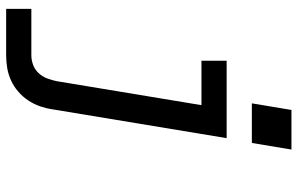

<svg xmlns="http://www.w3.org/2000/svg" viewBox="-196 -580 991 640"><g transform="rotate(90 300.0 -260.5)"><path d="M10 215V131H165Q181 131 197 125Q213 119 224.5 106.5Q236 94 242 78Q248 62 251 47L331 -436H183V-520H441L345 60Q342 81 335 101.5Q328 122 315.5 141Q303 160 285.5 175Q268 190 248 199Q228 208 207 211.5Q186 215 165 215ZM325 -604 347 -736H479L457 -604Z"/></g></svg>

Font: Iosevka SS04 Medium Extended
Style: Italic
Weight: 500
Width: 7
Italic angle: -9°
Monospace: yes
Designer: Belleve Invis
Foundry: Belleve Invis
Version: Version 19.0.0; ttfautohint (v1.8.4)